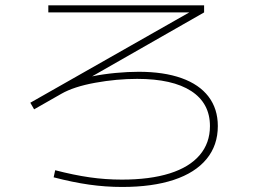

<svg xmlns="http://www.w3.org/2000/svg" viewBox="-20 -705 978 739"><path d="M186.5 -22.5 192.4 -49.8Q264.2 -31.2 325 -22.5Q385.7 -13.7 449.2 -13.7Q557.1 -13.7 633.1 -37.6Q709 -61.5 748.5 -107.9Q788.1 -154.3 788.1 -219.7Q788.1 -307.6 716.1 -354.5Q644 -401.4 507.8 -401.4Q429.2 -401.4 346.7 -386.5Q264.2 -371.6 215.8 -343.8L111.3 -284.2L96.7 -309.6L708.5 -657.2H166V-684.6H765.6V-657.2L334.5 -411.1Q378.4 -419.9 425.5 -424.3Q472.7 -428.7 513.7 -428.7Q610.4 -428.7 678.7 -404.3Q747.1 -379.9 782.7 -333Q818.4 -286.1 818.4 -219.7Q818.4 -145.5 774.9 -92.8Q731.4 -40 648.9 -12.7Q566.4 14.6 450.2 14.6Q386.2 14.6 323 5.6Q259.8 -3.4 186.5 -22.5Z"/></svg>

Font: Pretendard JP Thin
Style: Regular
Weight: 100
Designer: Base glyphs from Inter by Rasmus Andersson; Hangeul glyphs from Noto Sans CJK(Source Han Sans) by Jang Soo-young and Kan
Foundry: Kil Hyung-jin
Version: Version 1.309